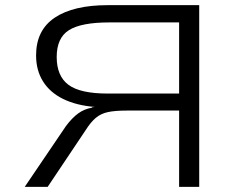

<svg xmlns="http://www.w3.org/2000/svg" viewBox="-20 -725 927 745"><path d="M76 0 236 -236Q260 -268 283.5 -285Q307 -302 336 -307L338 -309L348 -310Q276 -316 225 -341Q174 -366 147 -409Q120 -452 120 -510Q120 -608 192.5 -656.5Q265 -705 398 -705H753V0H675V-296H473Q426 -296 398.5 -290Q371 -284 351.5 -267.5Q332 -251 313 -221L165 0ZM398 -362H675V-638H404Q295 -638 247.5 -608Q200 -578 200 -504Q200 -430 245.5 -396Q291 -362 398 -362Z"/></svg>

Font: Nunito Sans 7pt Expanded Light
Style: Regular
Weight: 300
Width: 7
Designer: Vernon Adams
Foundry: Vernon Adams
Version: Version 3.101;gftools[0.9.27]